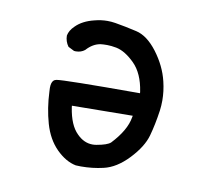

<svg xmlns="http://www.w3.org/2000/svg" viewBox="-56 -496 613 552"><g transform="rotate(10 250.0 -220.5)"><path d="M208 -363.8Q215.3 -364.7 226.8 -364.7Q238.3 -364.7 253.9 -361.8Q280.3 -356.4 308.1 -328.6Q335.4 -301.3 343.3 -249.5L343.8 -244.6H338.9Q121.6 -244.6 100.6 -240.7Q95.2 -239.7 92.3 -236.8Q85.9 -230.5 85.9 -214.8Q85.9 -212.9 86.4 -204.1Q88.4 -155.8 100.8 -112.3Q113.3 -68.8 140.6 -41.5Q168 -14.2 197.8 -8.3Q205.6 -7.8 212.9 -7.8Q246.6 -7.8 277.8 -15.1Q314.9 -23.4 349.4 -59.8Q383.8 -96.2 393.3 -130.1Q402.8 -164.1 408.7 -205.6Q410.6 -220.2 410.6 -234.9Q410.6 -262.2 403.8 -290Q393.6 -333 363.8 -372.6Q334.5 -411.1 302.2 -418.5Q268.6 -426.3 238.8 -431.2Q227.1 -433.1 215.8 -433.1Q197.3 -433.1 178.7 -428.2Q144 -419.9 124.5 -399.9Q110.8 -386.7 107.9 -371.6Q107.9 -354.5 118.2 -340.3L135.7 -331.5Q138.2 -331.1 140.6 -331.1Q156.2 -331.1 167 -339.8Q185.5 -360.4 208 -363.8ZM234.9 -75.7Q209.5 -75.7 189 -96.7Q165.5 -119.6 157.7 -170.4L157.2 -175.3L334.5 -177.2L333.5 -172.4Q327.1 -133.8 286.6 -90.8Q276.9 -82 246.1 -76.7Q240.2 -75.7 234.9 -75.7Z"/></g></svg>

Font: Bakudai
Style: Light
Weight: 300
Version: Version 1.48